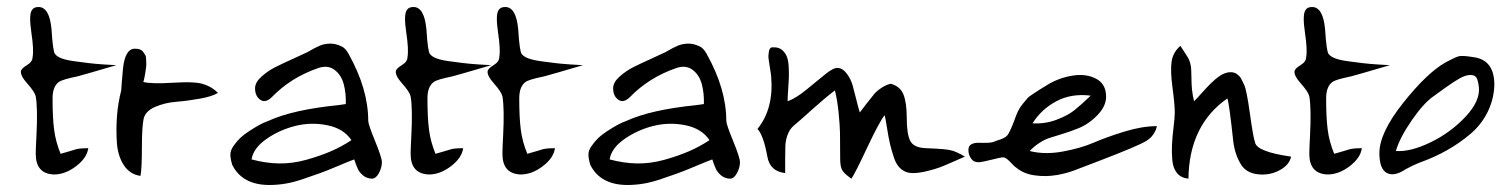

<svg xmlns="http://www.w3.org/2000/svg" viewBox="-20 -578 4285 548"><path d="M82 -139Q82 -153 84 -190.5Q86 -228 85.5 -257Q85 -286 82 -303Q79 -316 58 -339.5Q37 -363 40 -376Q42 -383 57.5 -392.5Q73 -402 73 -415Q77 -435 69.5 -485.5Q62 -536 71 -549Q76 -558 90 -558Q121 -558 127 -495Q131 -431 137 -424Q143 -416 157 -411Q171 -406 194 -403Q217 -400 232.5 -398Q248 -396 277 -394Q306 -392 312 -392Q217 -364 201 -360Q157 -351 148 -344Q130 -331 130 -297Q130 -242 134.5 -207.5Q139 -173 153 -139Q167 -143 179 -146.5Q191 -150 195.5 -151.5Q200 -153 208.5 -154Q217 -155 232 -155Q228 -127 197 -103.5Q166 -80 134 -80Q82 -82 82 -139Z M326 -320Q326 -326 331 -382Q337 -439 365 -439Q373 -439 379 -437Q385 -435 388.5 -430Q392 -425 394.5 -421Q397 -417 397 -409.5Q397 -402 397.5 -397Q398 -392 396.5 -382.5Q395 -373 394.5 -369Q394 -365 392 -355.5Q390 -346 389 -344Q413 -338 476.5 -342Q540 -346 563 -337Q585 -330 602 -313Q587 -303 551 -296.5Q515 -290 483 -287.5Q451 -285 423 -273Q395 -261 390 -239Q385 -216 385 -157Q385 -98 381 -76Q351 -80 333.5 -106.5Q316 -133 313.5 -172Q311 -211 314 -248Q317 -285 326 -320Z M889 -384Q810 -357 755 -300Q737 -283 722.5 -293.5Q708 -304 708 -326Q708 -343 726.5 -359.5Q745 -376 766 -386.5Q787 -397 817 -410.5Q847 -424 857 -429Q881 -443 893.5 -448Q906 -453 921.5 -453.5Q937 -454 954 -446Q966 -441 975 -424Q1031 -324 1031 -233Q1031 -223 1050.5 -175.5Q1070 -128 1070 -115Q1070 -100 1061.5 -84Q1053 -68 1041 -68Q1026 -69 1016 -77.5Q1006 -86 1001.5 -95.5Q997 -105 991 -123Q977 -118 944 -104Q911 -90 892.5 -83.5Q874 -77 846.5 -67.5Q819 -58 795.5 -54Q772 -50 749 -50Q672 -50 643 -107Q638 -123 637.5 -135.5Q637 -148 646.5 -161.5Q656 -175 666 -184.5Q676 -194 691.5 -204Q707 -214 719.5 -221Q732 -228 746 -233Q816 -265 946 -278Q960 -280 967 -281Q968 -312 961 -338Q954 -364 935 -378.5Q916 -393 889 -384ZM983 -178Q961 -211 914.5 -220.5Q868 -230 822.5 -218.5Q777 -207 740 -181Q703 -155 698 -123Q739 -112 777 -111.5Q815 -111 854.5 -122Q894 -133 925 -146.5Q956 -160 983 -178Z M1152 -139Q1152 -153 1154 -190.5Q1156 -228 1155.5 -257Q1155 -286 1152 -303Q1149 -316 1128 -339.5Q1107 -363 1110 -376Q1112 -383 1127.5 -392.5Q1143 -402 1143 -415Q1147 -435 1139.5 -485.5Q1132 -536 1141 -549Q1146 -558 1160 -558Q1191 -558 1197 -495Q1201 -431 1207 -424Q1213 -416 1227 -411Q1241 -406 1264 -403Q1287 -400 1302.5 -398Q1318 -396 1347 -394Q1376 -392 1382 -392Q1287 -364 1271 -360Q1227 -351 1218 -344Q1200 -331 1200 -297Q1200 -242 1204.5 -207.5Q1209 -173 1223 -139Q1237 -143 1249 -146.5Q1261 -150 1265.5 -151.5Q1270 -153 1278.5 -154Q1287 -155 1302 -155Q1298 -127 1267 -103.5Q1236 -80 1204 -80Q1152 -82 1152 -139Z M1414 -139Q1414 -153 1416 -190.5Q1418 -228 1417.5 -257Q1417 -286 1414 -303Q1411 -316 1390 -339.5Q1369 -363 1372 -376Q1374 -383 1389.5 -392.5Q1405 -402 1405 -415Q1409 -435 1401.5 -485.5Q1394 -536 1403 -549Q1408 -558 1422 -558Q1453 -558 1459 -495Q1463 -431 1469 -424Q1475 -416 1489 -411Q1503 -406 1526 -403Q1549 -400 1564.5 -398Q1580 -396 1609 -394Q1638 -392 1644 -392Q1549 -364 1533 -360Q1489 -351 1480 -344Q1462 -331 1462 -297Q1462 -242 1466.5 -207.5Q1471 -173 1485 -139Q1499 -143 1511 -146.5Q1523 -150 1527.5 -151.5Q1532 -153 1540.5 -154Q1549 -155 1564 -155Q1560 -127 1529 -103.5Q1498 -80 1466 -80Q1414 -82 1414 -139Z M1911 -384Q1832 -357 1777 -300Q1759 -283 1744.5 -293.5Q1730 -304 1730 -326Q1730 -343 1748.5 -359.5Q1767 -376 1788 -386.5Q1809 -397 1839 -410.5Q1869 -424 1879 -429Q1903 -443 1915.5 -448Q1928 -453 1943.5 -453.5Q1959 -454 1976 -446Q1988 -441 1997 -424Q2053 -324 2053 -233Q2053 -223 2072.5 -175.5Q2092 -128 2092 -115Q2092 -100 2083.5 -84Q2075 -68 2063 -68Q2048 -69 2038 -77.5Q2028 -86 2023.5 -95.5Q2019 -105 2013 -123Q1999 -118 1966 -104Q1933 -90 1914.5 -83.5Q1896 -77 1868.5 -67.5Q1841 -58 1817.5 -54Q1794 -50 1771 -50Q1694 -50 1665 -107Q1660 -123 1659.5 -135.5Q1659 -148 1668.5 -161.5Q1678 -175 1688 -184.5Q1698 -194 1713.5 -204Q1729 -214 1741.5 -221Q1754 -228 1768 -233Q1838 -265 1968 -278Q1982 -280 1989 -281Q1990 -312 1983 -338Q1976 -364 1957 -378.5Q1938 -393 1911 -384ZM2005 -178Q1983 -211 1936.5 -220.5Q1890 -230 1844.5 -218.5Q1799 -207 1762 -181Q1725 -155 1720 -123Q1761 -112 1799 -111.5Q1837 -111 1876.5 -122Q1916 -133 1947 -146.5Q1978 -160 2005 -178Z M2181 -360Q2181 -363 2177 -388Q2173 -413 2173 -418Q2173 -419 2173.5 -422Q2174 -425 2174 -426Q2174 -427 2174.5 -430Q2175 -433 2175 -433.5Q2175 -434 2176 -436Q2177 -438 2177.5 -439Q2178 -440 2179 -441Q2180 -442 2181.5 -442.5Q2183 -443 2185 -443Q2187 -443 2189 -443Q2203 -443 2212 -435.5Q2221 -428 2225.5 -417Q2230 -406 2231 -388.5Q2232 -371 2231.5 -356.5Q2231 -342 2229.5 -321.5Q2228 -301 2228 -289Q2251 -297 2281.5 -322Q2312 -347 2336 -366.5Q2360 -386 2372 -384Q2386 -383 2397.5 -367Q2409 -351 2413.5 -334.5Q2418 -318 2424.5 -292Q2431 -266 2434 -257Q2439 -264 2453.5 -282.5Q2468 -301 2475 -309.5Q2482 -318 2495.5 -327Q2509 -336 2522 -339Q2549 -332 2558.5 -308.5Q2568 -285 2568 -242Q2568 -194 2578.5 -175Q2589 -156 2624 -155Q2683 -153 2698 -148Q2712 -144 2734 -131Q2729 -129 2702 -117Q2675 -105 2661.5 -100Q2648 -95 2625.5 -89.5Q2603 -84 2584.5 -84Q2566 -84 2552.5 -95Q2539 -106 2532 -126.5Q2525 -147 2520.5 -166Q2516 -185 2512 -211Q2508 -237 2505 -249Q2491 -233 2455.5 -157.5Q2420 -82 2410 -68Q2390 -82 2384 -92Q2378 -102 2378 -125Q2378 -177 2377.5 -199Q2377 -221 2373.5 -256.5Q2370 -292 2363 -320Q2334 -298 2298 -265.5Q2262 -233 2244 -218Q2234 -209 2228 -193.5Q2222 -178 2221.5 -160.5Q2221 -143 2221 -122.5Q2221 -102 2221 -84Q2177 -89 2170 -132Q2159 -192 2142 -210Q2189 -268 2181 -360Z M3137 -302Q3137 -274 3110.5 -247.5Q3084 -221 3053 -210Q3036 -203 3011.5 -195.5Q2987 -188 2974.5 -184Q2962 -180 2946.5 -170Q2931 -160 2919 -147Q2962 -136 3013.5 -145.5Q3065 -155 3102 -171Q3139 -187 3189.5 -202.5Q3240 -218 3282 -218Q3276 -191 3252 -176Q3241 -169 3208 -155Q3175 -141 3119 -119.5Q3063 -98 3060 -97Q3029 -84 2997 -78.5Q2965 -73 2933 -77.5Q2901 -82 2880 -100Q2876 -102 2864 -115Q2852 -128 2844 -129Q2837 -129 2811.5 -122.5Q2786 -116 2775 -115Q2760 -114 2752 -125Q2744 -136 2744 -150Q2744 -162 2753 -166.5Q2762 -171 2773.5 -170.5Q2785 -170 2799.5 -170.5Q2814 -171 2823 -176Q2848 -183 2855 -191.5Q2862 -200 2875 -234Q2880 -249 2885.5 -260.5Q2891 -272 2899.5 -282Q2908 -292 2912 -297Q2916 -302 2930 -311Q2944 -320 2948.5 -323Q2953 -326 2973 -338Q3006 -357 3043.5 -362.5Q3081 -368 3109 -353Q3137 -338 3137 -302ZM3093 -305Q3038 -312 2995 -289Q2952 -266 2927 -226Q2963 -224 2995 -236Q3027 -248 3046 -263Q3065 -278 3093 -305Z M3380 -376Q3380 -369 3380.5 -356.5Q3381 -344 3381 -338.5Q3381 -333 3382 -323.5Q3383 -314 3384.5 -306Q3386 -298 3388 -289Q3390 -290 3415 -318Q3440 -346 3458 -359Q3476 -372 3492 -372Q3503 -372 3510.5 -366.5Q3518 -361 3521 -356Q3524 -351 3531 -336Q3538 -322 3547.5 -253.5Q3557 -185 3562 -172Q3566 -145 3665 -131Q3660 -107 3632 -92Q3604 -77 3571 -80.5Q3538 -84 3523 -107Q3505 -135 3500 -174Q3488 -286 3483 -297Q3374 -221 3372 -68Q3351 -70 3339.5 -84Q3328 -98 3326 -120.5Q3324 -143 3325 -164.5Q3326 -186 3329.5 -214.5Q3333 -243 3333 -257Q3333 -280 3326.5 -328Q3320 -376 3324 -402.5Q3328 -429 3349 -447Q3353 -441 3360.5 -429.5Q3368 -418 3371 -413Q3374 -408 3377 -398Q3380 -388 3380 -376Z M3717 -139Q3717 -153 3719 -190.5Q3721 -228 3720.5 -257Q3720 -286 3717 -303Q3714 -316 3693 -339.5Q3672 -363 3675 -376Q3677 -383 3692.5 -392.5Q3708 -402 3708 -415Q3712 -435 3704.5 -485.5Q3697 -536 3706 -549Q3711 -558 3725 -558Q3756 -558 3762 -495Q3766 -431 3772 -424Q3778 -416 3792 -411Q3806 -406 3829 -403Q3852 -400 3867.5 -398Q3883 -396 3912 -394Q3941 -392 3947 -392Q3852 -364 3836 -360Q3792 -351 3783 -344Q3765 -331 3765 -297Q3765 -242 3769.5 -207.5Q3774 -173 3788 -139Q3802 -143 3814 -146.5Q3826 -150 3830.5 -151.5Q3835 -153 3843.5 -154Q3852 -155 3867 -155Q3863 -127 3832 -103.5Q3801 -80 3769 -80Q3717 -82 3717 -139Z M3917 -141Q3917 -199 3985 -284.5Q4053 -370 4106 -400Q4134 -415 4144 -417.5Q4154 -420 4185 -415Q4247 -407 4245 -332Q4243 -292 4225 -256.5Q4207 -221 4176 -195Q4145 -169 4110.5 -149.5Q4076 -130 4035 -115Q4035 -115 4028.5 -112.5Q4022 -110 4012.5 -105.5Q4003 -101 3992 -95Q3959 -73 3938 -84.5Q3917 -96 3917 -141ZM4201 -329Q4199 -347 4194.5 -355.5Q4190 -364 4177 -364Q4163 -364 4145.5 -354Q4128 -344 4103 -326Q4078 -308 4074 -305Q4045 -286 4010 -235.5Q3975 -185 3964 -147Q4006 -144 4063.5 -172Q4121 -200 4163 -245Q4205 -290 4201 -329Z"/></svg>

Font: Long Cang
Style: Regular
Weight: 400
Designer: ZhongQi
Foundry: ZhongQi
Version: Version 2.001